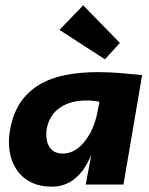

<svg xmlns="http://www.w3.org/2000/svg" viewBox="-20 -692 558 720"><path d="M173.5 8Q129.5 8 96 -8.8Q62.5 -25.5 43 -55Q13.5 -97.5 13.5 -161.5Q13.5 -184 18.5 -209Q29.5 -268 57.2 -308.5Q85 -349 127.8 -374.5Q170.5 -400 226 -410.8Q281.5 -421.5 347 -421.5Q388 -421.5 428.8 -418.2Q469.5 -415 513 -410.5L443 0H301.5L322.5 -112Q273.5 8 173.5 8ZM215 -116Q263 -116 300 -165Q333 -207.5 345.5 -272L353 -310.5Q326.5 -315.5 302.5 -315Q244 -315 204.5 -288Q165 -261 155 -208Q153.5 -198.5 153.5 -189.5Q153.5 -162.5 163 -145Q179 -116 215 -116ZM373.5 -469.5 203 -580 292 -672 429.5 -531Z"/></svg>

Font: Lucymar Sans
Style: Bold Italic
Weight: 700
Italic angle: -10°
Foundry: The League of Moveable Type (original font) / Main changes by Cristiano Sobral with portions from Mirco Monsees
Version: Version 2.00;August 30, 2020;FontCreator 13.0.0.2681 64-bit